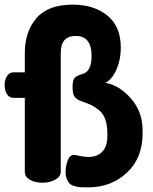

<svg xmlns="http://www.w3.org/2000/svg" viewBox="-21 -788 658 828"><path d="M359 20Q340 20 329 19.5Q318 19 303.5 15.5Q289 12 281 5Q273 -2 267.5 -15Q262 -28 262 -47Q262 -72 271 -96Q280 -120 298 -120Q303 -120 323.5 -115.5Q344 -111 360 -111Q399 -111 420.5 -134.5Q442 -158 442 -200V-211Q442 -247 433.5 -272Q425 -297 407 -312Q389 -327 374.5 -334Q360 -341 334 -350Q312 -357 302 -369Q292 -381 292 -413Q292 -443 301 -452.5Q310 -462 335 -469Q374 -480 374 -547Q374 -633 305 -633Q241 -633 241 -560V-47Q241 -27 217.5 -13.5Q194 0 162 0Q129 0 107.5 -13Q86 -26 86 -47V-366H37Q19 -366 9 -382Q-1 -398 -1 -421Q-1 -443 9 -459.5Q19 -476 37 -476H86V-560Q86 -651 136 -709.5Q186 -768 293 -768Q384 -768 442 -721Q500 -674 500 -582Q500 -533 482 -490Q464 -447 434 -431Q494 -420 544 -363Q594 -306 594 -225V-214Q594 -106 526 -43Q458 20 359 20Z"/></svg>

Font: Dosis
Style: ExtraBold
Weight: 800
Designer: EdgarTolentino, PabloImpallari, IginoMarini
Foundry: EdgarTolentino, PabloImpallari, IginoMarini
Version: Version 1.007